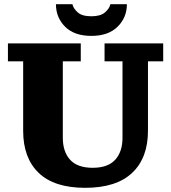

<svg xmlns="http://www.w3.org/2000/svg" viewBox="-20 -890 819 920"><path d="M388 10Q240 10 165.5 -61.5Q91 -133 91 -263V-596H18V-682H367V-596H281V-230Q281 -163 316 -124.5Q351 -86 424 -86Q497 -86 532 -124.5Q567 -163 567 -230V-596H481V-682H762V-596H689V-263Q689 -133 613 -61.5Q537 10 388 10ZM418 -718Q336 -718 292 -762Q248 -806 248 -870H327Q331 -850 352 -831Q373 -812 418 -812Q462 -812 483.5 -831Q505 -850 509 -870H588Q588 -806 543.5 -762Q499 -718 418 -718Z"/></svg>

Font: Montagu Slab
Style: Bold
Weight: 700
Designer: Florian Karsten
Foundry: Florian Karsten
Version: Version 1.000